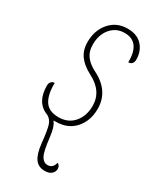

<svg xmlns="http://www.w3.org/2000/svg" viewBox="-200 -612 761 917"><g transform="rotate(30 180.5 -153.5)"><path d="M136 133Q129 64 121 39Q113 14 92 2Q56 -11 38 -41.5Q20 -72 20 -118Q20 -132 27.5 -140Q35 -148 46 -148Q45 -82 67.5 -48.5Q90 -15 143 -15Q196 -15 227 -51.5Q258 -88 258 -143Q258 -225 172 -268Q128 -291 106 -321.5Q84 -352 84 -396Q84 -461 121.5 -504Q159 -547 219 -547Q272 -547 300 -516Q328 -485 328 -439Q328 -425 321 -417Q314 -409 301 -409Q303 -522 217 -522Q170 -522 140.5 -486.5Q111 -451 112 -396Q112 -361 130 -336Q148 -311 185 -292Q286 -242 286 -143Q286 -77 247.5 -33.5Q209 10 142 10H131Q141 24 146.5 41Q152 58 156 91Q164 163 177 186Q190 209 212 209Q241 209 249 175Q264 183 264 201Q264 217 251 228.5Q238 240 214 240Q179 240 160.5 214.5Q142 189 136 133Z"/></g></svg>

Font: Noto Serif NarrowThin
Style: Italic
Weight: 250
Width: 4
Italic angle: -12°
Designer: Monotype Design Team
Foundry: Monotype Imaging Inc.
Version: Version 1.001